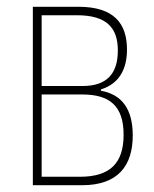

<svg xmlns="http://www.w3.org/2000/svg" viewBox="-20 -547 455 567"><path d="M77 0H222C329 0 372 -58 372 -147C372 -225 340 -268 278 -279V-283C333 -300 355 -344 355 -401C355 -478 316 -527 212 -527H77ZM103 -293V-502H207C295 -502 328 -465 328 -398C328 -329 295 -293 224 -293ZM103 -25V-268H223C304 -268 345 -234 345 -149C345 -66 306 -25 216 -25Z"/></svg>

Font: Noto Sans Condensed Thin
Style: Regular
Weight: 100
Width: 3
Designer: Monotype Design Team
Foundry: Monotype Imaging Inc.
Version: Version 2.013